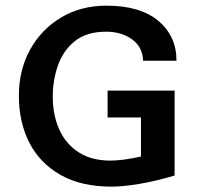

<svg xmlns="http://www.w3.org/2000/svg" viewBox="-20 -660 712 691"><path d="M381.8 11.7Q271.5 11.7 197.3 -30.8Q123 -73.2 85.4 -147Q47.9 -220.7 47.9 -315.4Q47.9 -408.2 88.4 -481.4Q128.9 -554.7 200.2 -597.2Q271.5 -639.6 363.3 -639.6Q484.4 -639.6 549.8 -585Q615.2 -530.3 615.2 -441.4H495.1Q493.2 -491.2 455.1 -518.6Q417 -545.9 362.3 -545.9Q291 -545.9 249 -511.7Q207 -477.5 188.5 -424.3Q169.9 -371.1 169.9 -312.5Q169.9 -246.1 193.4 -193.8Q216.8 -141.6 263.2 -111.8Q309.6 -82 377 -82Q396.5 -82 424.8 -85.4Q453.1 -88.9 487.3 -96.7V-237.3H367.2V-334H608.4V-28.3Q539.1 -7.8 480.5 2Q421.9 11.7 381.8 11.7Z"/></svg>

Font: Padauk
Style: Bold
Weight: 700
Designer: Debbi Hosken, Becca Hirsbrunner Spalinger
Foundry: SIL International
Version: Version 5.003